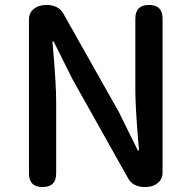

<svg xmlns="http://www.w3.org/2000/svg" viewBox="-20 -756 774 776"><path d="M152 0Q97 0 97 -55V-677Q97 -705 118 -721Q137 -736 168 -736Q216 -736 236 -701L460 -304L537 -148H542Q541 -162 538 -192Q527 -328 527 -393V-681Q527 -736 582 -736Q637 -736 637 -681V-368V-59Q637 -31 616 -15Q597 0 566 0Q518 0 498 -35L274 -434L197 -588H192Q193 -572 196 -540Q207 -410 207 -347V-55Q207 0 152 0Z"/></svg>

Font: GenSenRounded TW M
Style: Regular
Weight: 500
Version: Version 1.501;PS 1;hotconv 16.6.51;makeotf.lib2.5.65220